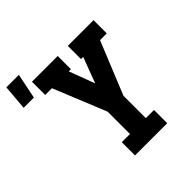

<svg xmlns="http://www.w3.org/2000/svg" viewBox="-314 -974 1129 1129"><g transform="rotate(-45 250.5 -409.0)"><path d="M166 0V-110H234V-296L100 -625H44V-735H258V-625H240L300 -465L360 -625H342V-735H556V-625H500L366 -296V-110H434V0ZM-99 -661 -86 -818H18L-14 -661Z"/></g></svg>

Font: Iosevka Etoile Extrabold
Style: Regular
Weight: 800
Designer: Belleve Invis
Foundry: Belleve Invis
Version: Version 22.1.2; ttfautohint (v1.8.4)